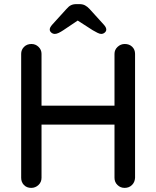

<svg xmlns="http://www.w3.org/2000/svg" viewBox="-20 -914 759 934"><path d="M637 -652V-49Q636 -28 622 -14Q608 0 586 0Q566 0 551.5 -14Q537 -28 537 -49V-308H182V-49Q182 -28 167 -14Q152 0 132 0Q110 0 96.5 -14Q83 -28 83 -49V-652Q83 -672 97 -686Q111 -700 133 -700Q153 -700 167.5 -686Q182 -672 182 -652V-400H537V-652Q537 -672 552 -686Q567 -700 587 -700Q609 -700 623 -686.5Q637 -673 637 -652ZM497 -770Q497 -762 489.5 -755.5Q482 -749 472 -749Q465 -749 454 -754.5Q443 -760 431 -767L358 -814L288 -767Q276 -759 265.5 -754Q255 -749 247 -749Q237 -749 229.5 -755.5Q222 -762 222 -770Q222 -776 225 -781.5Q228 -787 234 -794L303 -870Q314 -883 325 -888.5Q336 -894 352 -894H366Q382 -894 393.5 -888Q405 -882 416 -870L485 -794Q497 -781 497 -770Z"/></svg>

Font: Quicksand Medium
Style: Regular
Weight: 500
Designer: Andrew Paglinawan
Foundry: Andrew Paglinawan
Version: Version 3.000